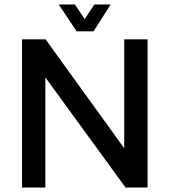

<svg xmlns="http://www.w3.org/2000/svg" viewBox="-20 -844 763 864"><path d="M79 0V-667H185L570 -134L539 -74V-667H644V0H545L149 -544L184 -593V0ZM325 -703 244 -824H317L361 -758L405 -824H478L401 -703Z"/></svg>

Font: Maven Pro Medium
Style: Regular
Weight: 500
Designer: Joe Prince
Foundry: Joe Prince
Version: Version 2.103